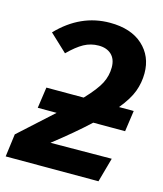

<svg xmlns="http://www.w3.org/2000/svg" viewBox="-112 -766 719 845"><g transform="rotate(15 248.0 -343.5)"><path d="M488.8 -511.2Q488.8 -468.3 473.9 -428Q459 -387.7 418.9 -338.9H485.8L472.2 -243.2H327.1Q261.2 -181.6 168 -108.9L446.8 -110.8L416 0H-6.8L6.8 -104Q148.4 -231.9 160.2 -243.2H74.2L87.9 -338.9H257.8Q308.1 -392.1 325.4 -426.5Q342.8 -460.9 342.8 -499Q342.8 -536.6 321.3 -556.9Q299.8 -577.1 263.2 -577.1Q227.1 -577.1 196 -560.1Q165 -543 127.9 -505.9L48.8 -580.1Q151.4 -687 285.2 -687Q381.3 -687 435.1 -637.9Q488.8 -588.9 488.8 -511.2Z"/></g></svg>

Font: FiraGO SemiBold
Style: Italic
Weight: 600
Italic angle: -8°
Designer: bBox Type GmbH
Foundry: bBox Type GmbH
Version: Version 1.001;PS 001.001;hotconv 1.0.88;makeotf.lib2.5.64775